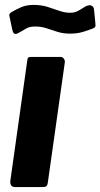

<svg xmlns="http://www.w3.org/2000/svg" viewBox="-20 -762 409 782"><path d="M175 -20Q173 -6 168 -3Q163 0 149 0H43Q30 0 25.5 -7Q21 -14 22 -25L91 -515Q92 -525 95 -527.5Q98 -530 105 -530H228Q235 -530 240 -523Q245 -516 244 -508ZM358 -646Q341 -639 317.5 -632Q294 -625 266 -625Q237 -625 213.5 -632.5Q190 -640 169 -647Q148 -654 123 -654Q99 -654 85 -645Q71 -636 50 -625Q41 -622 36.5 -626.5Q32 -631 30 -641L21 -684Q20 -691 18 -698Q16 -705 26 -712Q46 -724 67 -733Q88 -742 117 -742Q148 -742 173.5 -734Q199 -726 221.5 -718Q244 -710 265 -710Q282 -710 294.5 -716Q307 -722 318.5 -730Q330 -738 340 -740Q350 -742 356 -737Q362 -732 363 -723L368 -672Q369 -665 369 -657.5Q369 -650 358 -646Z"/></svg>

Font: Libre Franklin Thin
Style: Bold Italic
Weight: 700
Italic angle: -8°
Version: Version 3.000